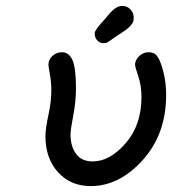

<svg xmlns="http://www.w3.org/2000/svg" viewBox="-20 -630 586 654"><path d="M134.8 -166Q134.8 -191.9 144.8 -237.5Q154.8 -283.2 154.8 -321.8Q154.8 -350.6 149.9 -377.7Q145 -404.8 145 -409.2Q145 -427.2 158.9 -439.7Q172.9 -452.1 190.9 -452.1Q214.8 -452.1 226.8 -425.5Q238.8 -398.9 238.8 -329.1Q238.8 -284.2 229.5 -236.1Q220.2 -188 220.2 -171.9Q220.2 -131.8 239 -106Q257.8 -80.1 295.9 -80.1Q354 -80.1 408 -142.1Q461.9 -204.1 461.9 -299.8Q461.9 -337.9 450.9 -370.8Q439.9 -403.8 439.9 -408.2Q439.9 -425.3 453.9 -438.7Q467.8 -452.1 485.8 -452.1Q504.9 -452.1 513.9 -440.7Q522.9 -429.2 529.8 -408.2Q545.9 -360.4 545.9 -306.2Q545.9 -173.3 466.1 -84.7Q386.2 3.9 289.1 3.9Q220.2 3.9 177.5 -43.5Q134.8 -90.8 134.8 -166ZM302.7 -514.2Q302.7 -516.1 302.7 -518.1Q302.7 -520 303.2 -521.5Q303.7 -522.9 305.2 -524.9Q306.6 -526.9 307.6 -528.8Q308.6 -530.8 311.3 -534.4Q314 -538.1 315.9 -540.5Q317.9 -543 322.3 -548.1Q326.7 -553.2 330.3 -557.1Q334 -561 340.3 -568.6Q346.7 -576.2 352.5 -583Q375.5 -609.9 396 -609.9Q413.1 -609.9 424.3 -597.9Q435.5 -585.9 435.5 -569.8Q435.5 -564 434.6 -559.1Q433.6 -554.2 429.7 -549.1Q425.8 -543.9 422.9 -540.5Q419.9 -537.1 412.4 -531Q404.8 -524.9 399.2 -521.5Q393.6 -518.1 382.1 -510.5Q370.6 -502.9 363.8 -498Q361.8 -497.1 355.2 -491.9Q348.6 -486.8 343.8 -484.9Q338.9 -482.9 333 -482.9Q319.8 -482.9 311.3 -492.4Q302.7 -502 302.7 -514.2Z"/></svg>

Font: CMU Typewriter Text
Style: BoldItalic
Weight: 700
Italic angle: -14.04°
Version: Version 0.7.0